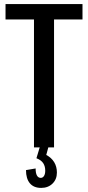

<svg xmlns="http://www.w3.org/2000/svg" viewBox="-20 -720 430 938"><path d="M383 -700V-625H196L244 -671V0H146V-671L192 -625H7V-700ZM181 198Q145 198 126 175.5Q107 153 107 111L154 103Q154 126 160.5 137.5Q167 149 179 149Q189 149 195 139.5Q201 130 201 114Q201 92 191 77Q181 62 158 53L174 0H216L206 37Q231 50 244.5 72Q258 94 258 123Q258 156 236.5 177Q215 198 181 198Z"/></svg>

Font: Pathway Extreme Condensed Medium
Style: Regular
Weight: 500
Width: 3
Version: Version 1.001;gftools[0.9.26]